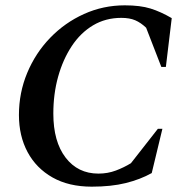

<svg xmlns="http://www.w3.org/2000/svg" viewBox="-20 -690 706 720"><path d="M324 10Q238 10 177 -24.5Q116 -59 83.5 -119.5Q51 -180 51 -259Q51 -342 82 -416.5Q113 -491 168 -548Q223 -605 295 -637.5Q367 -670 448 -670Q506 -670 544.5 -658Q583 -646 624 -622L602 -439H585L528 -586Q508 -605 487 -614Q466 -623 435 -623Q376 -623 329 -595Q282 -567 249 -517Q216 -467 198 -402.5Q180 -338 180 -264Q180 -159 226 -99Q272 -39 349 -39Q384 -39 414.5 -50.5Q445 -62 471 -78L572 -207H589L549 -41Q506 -17 451.5 -3.5Q397 10 324 10Z"/></svg>

Font: Spectral SemiBold
Style: Italic
Weight: 600
Italic angle: -10°
Designer: Jean-Baptiste Levee
Foundry: Production Type
Version: Version 2.001